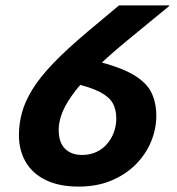

<svg xmlns="http://www.w3.org/2000/svg" viewBox="-20 -675 654 710"><path d="M449 -524Q370 -459 320.5 -408.5Q271 -358 244 -319Q217 -280 207 -250Q197 -220 197 -195Q197 -148 220.5 -125Q244 -102 283 -102Q313 -102 336.5 -113Q360 -124 376.5 -143.5Q393 -163 401.5 -187Q410 -211 410 -237Q410 -269 397.5 -292.5Q385 -316 350 -334.5Q315 -353 248 -368L324 -452Q421 -429 471.5 -399.5Q522 -370 540 -332.5Q558 -295 558 -247Q558 -198 538.5 -151Q519 -104 481.5 -66.5Q444 -29 391 -7Q338 15 271 15Q198 15 148.5 -9.5Q99 -34 74.5 -77Q50 -120 50 -175Q50 -218 61.5 -259.5Q73 -301 100.5 -345.5Q128 -390 177.5 -441.5Q227 -493 303 -557L420 -655H606V-653Z"/></svg>

Font: Intel One Mono Light
Style: Italic
Weight: 300
Italic angle: -16°
Monospace: yes
Designer: Fred Shallcrass
Foundry: Frere-Jones Type LLC
Version: Version 1.004